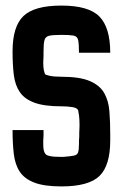

<svg xmlns="http://www.w3.org/2000/svg" viewBox="-20 -668 442 688"><path d="M200 0Q139 0 103.5 -13.5Q68 -27 51 -52.5Q34 -78 29.5 -116Q25 -154 25 -202H136V-183L135 -165V-149Q135 -124 144 -115Q153 -106 192 -106H209Q234 -108 245.5 -110.5Q257 -113 260 -122.5Q263 -132 263 -154V-165L264 -178V-192L265 -218Q265 -225 264.5 -239Q264 -253 260 -273Q256 -282 237.5 -284.5Q219 -287 204 -287H200Q139 -287 103.5 -300Q68 -313 51 -338Q34 -363 29.5 -399.5Q25 -436 25 -484Q25 -573 64 -610.5Q103 -648 200 -648Q298 -648 336.5 -608.5Q375 -569 375 -479H263Q263 -511 260 -524.5Q257 -538 243.5 -540.5Q230 -543 200 -543Q170 -543 156.5 -540Q143 -537 139.5 -524.5Q136 -512 136 -484V-468L135 -445Q135 -440 135.5 -428.5Q136 -417 141 -403Q142 -400 157.5 -396.5Q173 -393 200 -393Q266 -393 302 -377.5Q338 -362 353.5 -334.5Q369 -307 372 -269.5Q375 -232 375 -187V-165Q375 -75 336.5 -37.5Q298 0 200 0Z"/></svg>

Font: New Amsterdam
Style: Regular
Weight: 400
Designer: Vladimir Nikolic
Foundry: Vladimir Nikolic
Version: Version 1.000; ttfautohint (v1.8.4.7-5d5b)